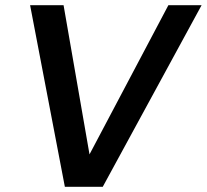

<svg xmlns="http://www.w3.org/2000/svg" viewBox="-20 -720 797 740"><path d="M230 0 96 -700H225L325 -125L629 -700H757L376 0Z"/></svg>

Font: DM Sans SemiBold
Style: Italic
Weight: 600
Italic angle: -10°
Designer: Colophon Foundry, Jonny Pinhorn
Foundry: Colophon Foundry
Version: Version 4.004;gftools[0.9.30]